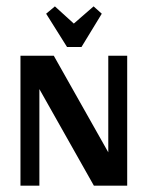

<svg xmlns="http://www.w3.org/2000/svg" viewBox="-20 -585 467 605"><path d="M191.3 -436.8H236.7L300.7 -541.8L274.9 -564.9L212.6 -510.7L153 -564.9L125.4 -541.8ZM380.8 -409.3H321.2V-105L149.5 -409.3H44.5V0H104.1V-304.3L275.8 0H380.8Z"/></svg>

Font: Gidugu
Style: Regular
Weight: 400
Designer: Purushoth Kumar Guthula
Foundry: Silicon Andhra, USA.
Version: Version 1.0.5; ttfautohint (v1.2.25-373a) -l 7 -r 28 -G 50 -